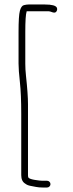

<svg xmlns="http://www.w3.org/2000/svg" viewBox="-20 -716 324 854"><path d="M98.5 -665V-666H196.3C199.6 -666 205.6 -664.3 214.5 -661C224.1 -657.8 230.4 -660.8 233.5 -670C234.8 -674 234.7 -677.8 233 -681.5C228.6 -691.2 210.9 -696 180 -696H106.5C100.5 -696 93.7 -695 86 -693C78.3 -691 72.5 -682.7 68.5 -668.2C64.5 -653.6 62.5 -622.2 62.5 -574V-433C62.5 -414.3 64.5 -386.8 68.5 -350.5C72.5 -314.2 74.5 -267 74.5 -209V63C74.5 81.3 80.5 94 92.5 101C98.5 105.7 105.8 108.8 114.5 110.5L140.5 115.5C149.2 117.2 158.7 118 169.2 118H189.5C193.5 118 197 116.5 200 113.5C203 110.5 204.5 107 204.5 103C204.5 99 203 95.5 200 92.5C197 89.5 193.5 88 189.5 88H168C163.7 88 159.3 87.7 155 87C150.7 86.3 145.8 85.7 140.5 85C126.6 83.3 116.1 80.4 109 76.5C106 74.8 104.5 70.3 104.5 63V-253C104.5 -282.3 101.5 -324.5 95.5 -379.5C93.5 -397.8 92.5 -415.7 92.5 -433V-574C92.5 -622.7 94.5 -653 98.5 -665Z"/></svg>

Font: Proton
Style: ExBdExt
Weight: 500
Version: Version 1.017